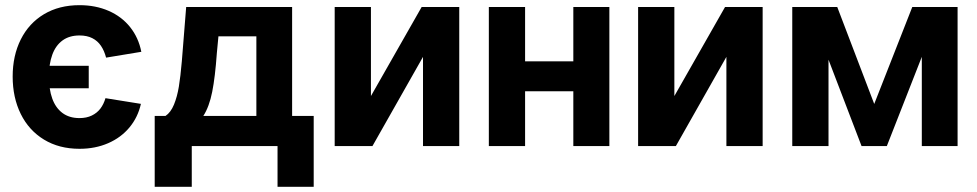

<svg xmlns="http://www.w3.org/2000/svg" viewBox="-20 -557 3724 732"><path d="M318.3 -220.6H122.6V-306.2H318.3ZM283 -421.8Q244.3 -421.8 218.2 -402.7Q192.2 -383.6 179.4 -348.5Q166.5 -313.3 166.5 -265.2Q166.5 -216.7 179.2 -181.3Q191.9 -146 217.9 -126.4Q244 -106.8 283 -106.8Q309.9 -106.8 329.9 -116.5Q349.9 -126.2 362.6 -142.8Q375.3 -159.5 382.1 -182.7L517.2 -161Q505.8 -109.9 473.6 -71.2Q441.5 -32.5 392.4 -11.1Q343.3 10.3 283 10.3Q205.3 10.3 147.7 -24.8Q90.1 -59.9 59.2 -122.4Q28.3 -185 28.3 -265.2Q28.3 -344.9 59.3 -406.8Q90.4 -468.6 147.9 -503Q205.4 -537.3 283.2 -537.3Q344.5 -537.3 394.2 -515.6Q444 -493.9 476.1 -453.6Q508.2 -413.3 518.8 -359.5L384.5 -337.3Q377.5 -363.9 364.8 -382.5Q352.1 -401.2 331.9 -411.5Q311.7 -421.8 283 -421.8Z M569.8 -114.9H610.9Q630.9 -128.2 643.3 -158.3Q655.6 -188.4 661.9 -226.8Q668.2 -265.2 673.2 -323.1Q674.5 -341.8 675.8 -355.4L689.8 -530.4H1093.7V-114.9H1176V155.1H1038.1V0H711.1V155.1H569.8ZM957.4 -114.9V-418.6H812.8L806.8 -355.4Q800.3 -263.4 789 -206.7Q777.7 -149.9 755.1 -114.9Z M1587.6 -530.4H1730.9V0H1592.7V-340.2L1399.9 0H1256V-530.4H1394.2V-190.9Z M2212.3 -209H1934.6V-323.1H2212.3ZM1981.9 0H1843.7V-530.4H1981.9ZM2303.2 0H2165.8V-530.4H2303.2Z M2744.3 -530.4H2887.6V0H2749.4V-340.2L2556.7 0H2412.8V-530.4H2551V-190.9Z M3458.1 -530.4H3568.9L3361 0H3264.7L3061.8 -530.4H3172L3313 -160.7ZM3138.7 0H3000.5V-530.4H3138.7ZM3494.4 -530.4H3630.8V0H3494.4Z"/></svg>

Font: Pretendard Variable
Style: Regular
Weight: 400
Designer: Base glyphs from Inter by Rasmus Andersson; Hangul glyphs from Noto Sans CJK(Source Han Sans) by Jang Soo-young and Kang
Foundry: Kil Hyung-jin
Version: Version 1.100;FEAKit 1.0